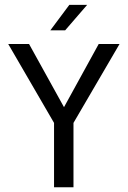

<svg xmlns="http://www.w3.org/2000/svg" viewBox="-20 -790 540 810"><path d="M14.6 -604.5H102.5L250 -337.9L396.5 -604.5H484.4L290 -271.5V0H208V-271.5ZM272.5 -769.5H347.7L254.9 -662.1H192.4Z"/></svg>

Font: BabelStone Irk Bitig
Style: Regular
Weight: 400
Designer: Andrew West
Foundry: BabelStone
Version: Version 1.03 June 7, 2023